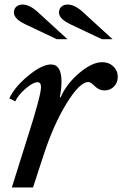

<svg xmlns="http://www.w3.org/2000/svg" viewBox="-20 -823 537 843"><path d="M21 -391Q44 -441 104 -490.5Q164 -540 204 -540Q250 -540 250 -464Q250 -434 243 -398L246 -395Q271 -454 327.5 -502Q384 -550 429 -550Q458 -550 477.5 -531.5Q497 -513 497 -486Q497 -460 480.5 -443Q464 -426 438 -426Q415 -426 396.5 -444.5Q378 -463 368 -463Q330 -463 272 -368.5Q214 -274 170 -138L125 0H32L97 -207Q160 -403 160 -440Q160 -462 145 -462Q125 -462 92.5 -434Q60 -406 47 -378ZM290 -716Q239 -740 239 -768Q239 -784 249.5 -793.5Q260 -803 277 -803Q308 -803 344 -770L474 -651H427ZM92 -716Q41 -740 41 -768Q41 -784 51.5 -793.5Q62 -803 79 -803Q110 -803 146 -770L276 -651H229Z"/></svg>

Font: Libre Baskerville
Style: Italic
Weight: 400
Italic angle: -15°
Designer: Pablo Impallari, Rodrigo Fuenzalida
Foundry: Pablo Impallari, Rodrigo Fuenzalida
Version: Version 1.051;Glyphs 3.2.3 (3260)